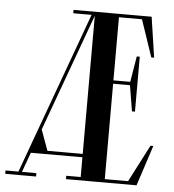

<svg xmlns="http://www.w3.org/2000/svg" viewBox="-73 -747 718 794"><g transform="rotate(5 286.0 -350.0)"><path d="M486.6 -14H390V-410H459.9L477.6 -303H490V-531H477.6L459.9 -424H390V-686H485.6L537.8 -532H549.5L524.5 -700H200.5V-686H276.4L31.6 -14H-22V0H106V-14H46.1L76 -96H290V-14H230V0H523L578 -168H566.3ZM112.3 -195.8 290 -683.5V-110H143.5Z"/></g></svg>

Font: Picaflor 36 pt
Style: Regular
Weight: 400
Designer: Ariel Martín Pérez
Foundry: Tunera Type Foundry
Version: Version 1.000;hotconv 1.0.109;makeotfexe 2.5.65596